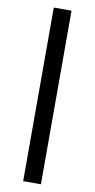

<svg xmlns="http://www.w3.org/2000/svg" viewBox="-103 -815 505 1025"><g transform="rotate(10 150.0 -302.5)"><path d="M101.6 -773.4H197.8V167.5H101.6Z"/></g></svg>

Font: Kdam Thmor
Style: Regular
Weight: 400
Foundry: Sovichet Tep
Version: Version 1.20